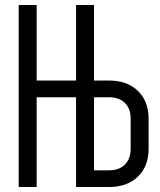

<svg xmlns="http://www.w3.org/2000/svg" viewBox="-20 -750 640 770"><path d="M55 0V-730H127V-427H285V-730H357V-427H417Q490 -427 533 -385.5Q576 -344 576 -274V-154Q576 -83 533 -41.5Q490 0 417 0H285V-360H127V0ZM357 -67H417Q458 -67 481 -90Q504 -113 504 -154V-274Q504 -314 481 -337Q458 -360 417 -360H357Z"/></svg>

Font: JetBrains Mono NL Light
Style: Regular
Weight: 300
Monospace: yes
Designer: Philipp Nurullin, Konstantin Bulenkov
Foundry: JetBrains
Version: Version 2.305; ttfautohint (v1.8.4.7-5d5b)